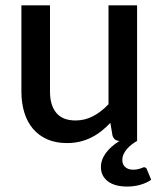

<svg xmlns="http://www.w3.org/2000/svg" viewBox="-20 -530 601 722"><path d="M548.5 146Q532.5 157.5 508.8 164.5Q485 171.5 458 171.5Q411 171.5 385.2 151.5Q359.5 131.5 359.5 98.5Q359.5 70.5 378.2 45.2Q397 20 429.5 0Q409 -0.5 403 -20.5L395 -68Q379 -51 361.2 -37Q343.5 -23 323.5 -13Q303.5 -3 280.8 2.5Q258 8 232 8Q190 8 158 -6Q126 -20 104.2 -45.5Q82.5 -71 71.5 -106.8Q60.5 -142.5 60.5 -185.5V-510H168V-185.5Q168 -134 191.8 -105.5Q215.5 -77 264 -77Q299.5 -77 330.2 -93.2Q361 -109.5 388 -138V-510H495.5V0Q485.5 5.5 475.8 13Q466 20.5 458 29.5Q450 38.5 445 49.2Q440 60 440 72Q440 88.5 450.8 98.2Q461.5 108 480.5 108Q491 108 497.5 106.5Q504 105 508.5 103.5Q513 102 516 100.5Q519 99 521.5 99Q529.5 99 532 106Z"/></svg>

Font: Lato 2
Style: Regular
Weight: 600
Designer: Lukasz Dziedzic with Adam Twardoch and Botio Nikoltchev
Foundry: tyPoland Lukasz Dziedzic
Version: Version 2.015; 2015-08-06; http://www.latofonts.com/